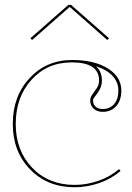

<svg xmlns="http://www.w3.org/2000/svg" viewBox="-20 -770 545 792"><path d="M112.3 -605 105.5 -612.3 262.2 -750H272.9L429.7 -612.3L422.4 -605L269 -740.2H266.1ZM375.5 -497.1Q400.4 -475.1 400.4 -438Q400.4 -417 391.1 -400.6Q381.8 -384.3 372.8 -373.5Q363.8 -362.8 363.8 -355.5Q363.8 -339.8 374.3 -330.1Q384.8 -320.3 403.8 -320.3Q433.1 -320.3 450.7 -340.6Q468.3 -360.8 468.3 -396.5Q468.3 -430.7 444.6 -456.5Q420.9 -482.4 375.5 -497.1ZM277.3 -522.5Q368.7 -522.5 424.6 -487.8Q480.5 -453.1 480.5 -396.5Q480.5 -356.4 459.5 -332.5Q438.5 -308.6 403.8 -308.6Q380.9 -308.6 366.5 -321.5Q352.1 -334.5 352.1 -355.5Q352.1 -368.2 361.1 -380.4Q370.1 -392.6 379.4 -406.7Q388.7 -420.9 388.7 -438Q388.7 -512.7 275.9 -512.7Q175.3 -512.7 110.1 -441.2Q44.9 -369.6 44.9 -258.8Q44.9 -148.4 112.8 -77.9Q180.7 -7.3 287.6 -7.3Q336.9 -7.3 385.3 -23.9Q433.6 -40.5 471.2 -72.3L477.5 -64.9Q438.5 -31.7 388.4 -14.6Q338.4 2.4 287.6 2.4Q176.3 2.4 104.5 -71Q32.7 -144.5 32.7 -258.8Q32.7 -373 102.1 -447.8Q171.4 -522.5 277.3 -522.5Z"/></svg>

Font: ZnikomitNo24
Style: Thin
Weight: 300
Designer: gluk
Foundry: gluk
Version: Version 0.55